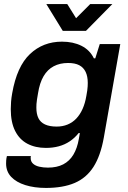

<svg xmlns="http://www.w3.org/2000/svg" viewBox="-20 -743 631 945"><path d="M206 182Q149 182 104.5 168Q60 154 35 127.5Q10 101 10 62Q10 55 10.5 46.5Q11 38 14 25H132Q131 29 131 31Q131 33 131 35Q131 52 142.5 62.5Q154 73 173.5 77.5Q193 82 216 82Q260 82 291 66Q322 50 341 18.5Q360 -13 368 -59Q370 -68 371 -76Q372 -84 373 -88H367Q348 -64 323.5 -47.5Q299 -31 269.5 -23Q240 -15 206 -15Q154 -15 115 -35.5Q76 -56 54.5 -98.5Q33 -141 33 -206Q33 -223 34.5 -242.5Q36 -262 40 -284Q63 -416 127.5 -477Q192 -538 285 -538Q340 -538 381 -517.5Q422 -497 442 -456H449L471 -526H572L491 -66Q475 24 440 78.5Q405 133 347.5 157.5Q290 182 206 182ZM259 -120Q288 -120 312.5 -130Q337 -140 355.5 -159.5Q374 -179 386.5 -207Q399 -235 405 -271Q408 -287 409.5 -298Q411 -309 411.5 -318Q412 -327 412 -335Q412 -367 401.5 -389Q391 -411 370 -422Q349 -433 315 -433Q275 -433 244.5 -417Q214 -401 194.5 -368Q175 -335 167 -283Q164 -266 162 -253Q160 -240 159.5 -231Q159 -222 159 -213Q159 -182 169 -161.5Q179 -141 201.5 -130.5Q224 -120 259 -120ZM533 -723 403 -591H289L208 -723H311L376 -619H320L424 -723Z"/></svg>

Font: Archivo SemiBold SemiBold
Style: Italic
Weight: 600
Italic angle: -10°
Version: Version 2.001